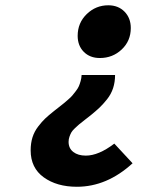

<svg xmlns="http://www.w3.org/2000/svg" viewBox="-20 -528 640 734"><path d="M361.8 -306.2Q323.7 -306.2 300.3 -329.8Q276.9 -353.5 276.9 -391.1Q276.9 -440.4 311.5 -474.1Q346.2 -507.8 394 -507.8Q432.1 -507.8 456.1 -483.4Q480 -459 480 -420.9Q480 -371.6 445.3 -338.9Q410.6 -306.2 361.8 -306.2ZM273.9 186Q197.3 186 147.2 149.9Q97.2 113.8 97.2 46.9Q97.2 19.5 104.2 -2.9Q111.3 -25.4 126 -44.4Q140.6 -63.5 153.1 -75.2Q165.5 -86.9 187 -104Q191.9 -107.9 205.1 -118.2Q218.3 -128.4 223.9 -133.1Q229.5 -137.7 240.7 -147.5Q252 -157.2 257.1 -163.6Q262.2 -169.9 270 -179.9Q277.8 -189.9 281.5 -198.5Q285.2 -207 288.3 -218.3Q291.5 -229.5 292 -241.2H419.9Q419.9 -214.4 412.4 -191.2Q404.8 -168 389.2 -148.4Q373.5 -128.9 360.4 -116.5Q347.2 -104 326.2 -86.9Q319.8 -82 304 -69.6Q288.1 -57.1 282.7 -52.7Q277.3 -48.3 266.8 -38.3Q256.3 -28.3 252.7 -21.7Q249 -15.1 245.6 -5.6Q242.2 3.9 242.2 14.2Q242.2 39.1 260.3 53Q278.3 66.9 308.1 66.9Q356.9 66.9 417 21L486.8 96.2Q388.7 186 273.9 186Z"/></svg>

Font: Office Code Pro D Bold Italic
Style: Regular
Weight: 700
Italic angle: -9°
Designer: Nathan Rutzky & Paul D. Hunt
Foundry: Adobe Systems Incorporated
Version: Version 1.004;PS 001.004;hotconv 1.0.70;makeotf.lib2.5.58329